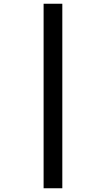

<svg xmlns="http://www.w3.org/2000/svg" viewBox="-20 -777 566 1026"><path d="M213 -757H313V229H213Z"/></svg>

Font: Noto Sans Display
Style: Bold Italic
Weight: 700
Italic angle: -12°
Designer: Monotype Design team
Foundry: Monotype Imaging Inc.
Version: Version 1.000